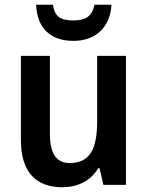

<svg xmlns="http://www.w3.org/2000/svg" viewBox="-20 -778 621 808"><path d="M449 -758H377C369 -707 335 -692 290 -692C238 -692 210 -705 203 -758H132C136 -662 190 -606 289 -606C385 -606 444 -666 449 -758ZM510 -543H389V-272C389 -155 362 -92 273 -92C216 -92 190 -133 190 -216V-543H68V-188C68 -56 130 10 242 10C305 10 362 -16 393 -70H399L415 0H510Z"/></svg>

Font: Noto Sans Thai Looped SemiCondensed SemiBold
Style: Regular
Weight: 600
Width: 4
Designer: Sasikarn Vongin, Ben Mitchell
Foundry: The Fontpad Ltd
Version: Version 1.001